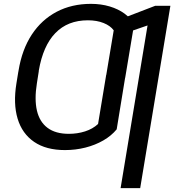

<svg xmlns="http://www.w3.org/2000/svg" viewBox="-20 -757 899 981"><path d="M621.6 -374 576.2 -96.2Q548.8 -63 507.6 -39.3Q466.3 -15.6 416.3 -2.9Q366.2 9.8 312 9.8Q215.8 9.8 154.5 -32Q93.3 -73.7 70.1 -150.4Q46.9 -227.1 64 -331.5L73.7 -391.1L178.2 -393.1L168.5 -331.5Q155.3 -249.5 168.7 -191.9Q182.1 -134.3 222.9 -103.8Q263.7 -73.2 332 -73.2Q375.5 -73.2 414.6 -85.7Q453.6 -98.1 481 -123.5L522.5 -374ZM665 -631.3 619.6 -359.4H520.5L561 -602.1Q543.9 -625.5 509.3 -639.4Q474.6 -653.3 429.2 -653.3Q377.4 -653.3 335.9 -637Q294.4 -620.6 262.9 -588.1Q231.4 -555.7 210.2 -507.6Q189 -459.5 178.2 -396L169.4 -339.8H65.9L74.7 -396Q92.3 -503.9 142.3 -580.1Q192.4 -656.2 269.5 -696.8Q346.7 -737.3 444.8 -737.3Q496.1 -737.3 540.3 -724.1Q584.5 -710.9 616.9 -687Q649.4 -663.1 665 -631.3ZM850.6 -727.5 696.3 204.1H596.2L733.9 -627L610.8 -584.5L625 -670.4L773.4 -727.5Z"/></svg>

Font: Inter 20pt
Style: Italic
Weight: 400
Italic angle: -9.3988°
Version: Version 4.001;git-66647c0bb